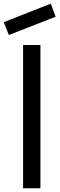

<svg xmlns="http://www.w3.org/2000/svg" viewBox="-40 -1006 319 1026"><path d="M7.3 -818.8 -19.8 -887.5 231.3 -986.5 257.3 -916.7ZM83.3 0V-765.6H176V0Z"/></svg>

Font: Manrope3 Medium
Style: Regular
Weight: 500
Width: 4
Designer: Mikhail Sharanda
Foundry: Mikhail Sharanda
Version: Version 3.000;PS 003.000;hotconv 1.0.88;makeotf.lib2.5.64775